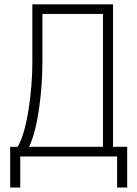

<svg xmlns="http://www.w3.org/2000/svg" viewBox="-20 -713 626 875"><path d="M26.4 141.6H72.3V0H513.7V141.6H559.6V-43.9H495.1V-693.4H127.4V-424.3C127.4 -301.3 104 -112.8 60.1 -43.9H26.4ZM449.2 -43.9H112.3C154.3 -126.5 173.3 -308.1 173.3 -427.2V-649.4H449.2Z"/></svg>

Font: Cascadia Code PL ExtraLight
Style: Regular
Weight: 200
Monospace: yes
Designer: Aaron Bell
Foundry: Saja Typeworks
Version: Version 2404.023